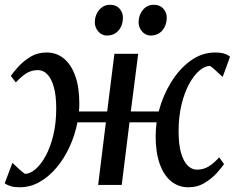

<svg xmlns="http://www.w3.org/2000/svg" viewBox="-30 -782 993 812"><path d="M53.9 10Q30.9 10 15.6 5.5Q0.4 1 -10.1 -7L22.6 -93.3Q25.2 -90.9 32.2 -84.2Q39.2 -77.4 47.9 -69.5Q56.6 -61.5 64.1 -55.2Q71.6 -48.8 75.3 -46.7Q97.1 -46.7 120.2 -66.6Q143.3 -86.4 163.3 -123.1Q183.3 -159.8 195.5 -210.7Q207.8 -261.6 207.8 -323.2Q207.8 -378.8 197.4 -414.8Q187.1 -450.7 169.8 -468.1Q152.5 -485.5 130.8 -485.5Q103.4 -485.5 82 -472.3Q60.6 -459.1 36.9 -433.4L15.8 -461Q25.2 -475 46.1 -498.5Q67 -522 97.6 -541Q128.3 -560 167.3 -560Q208.9 -560 240 -534.6Q271.1 -509.1 288.3 -460.9Q305.5 -412.6 305.5 -343.9Q305.5 -335.4 305.1 -326.9Q304.8 -318.4 303.8 -310.7H423.3L453.9 -554.6H554.5L523.2 -310.7H641.2Q658.5 -377.2 693.5 -434Q728.4 -490.8 776.2 -525.4Q824.1 -560 879.9 -560Q902.4 -560 917.5 -555.5Q932.7 -551 942.9 -542L911.7 -456.7Q908.5 -459.1 901.5 -465.8Q894.4 -472.6 885.7 -480.5Q877 -488.5 869.7 -494.8Q862.3 -501.2 858.5 -503.3Q836.5 -503.3 813.2 -483.4Q790 -463.6 769.9 -426.9Q749.9 -390.2 737.6 -339.3Q725.3 -288.4 725.3 -226.8Q725.3 -171.3 735.7 -135.3Q746 -99.3 763.7 -81.9Q781.3 -64.5 802.8 -64.5Q830.1 -64.5 851.9 -77.7Q873.7 -90.9 897.2 -116.6L917.5 -88Q908.4 -74.5 887.5 -51Q866.6 -27.5 836 -8.8Q805.5 10 766.7 10Q724.8 10 693.7 -15.4Q662.5 -40.9 645.4 -89.1Q628.3 -137.4 628.3 -206.1Q628.3 -220.4 629.3 -235.2Q630.3 -250 632.3 -264.6H517.7L484.8 0H385.1L417.8 -264.6H297.5Q287 -210.6 264.3 -161.2Q241.6 -111.8 209.3 -73.3Q177.1 -34.9 137.5 -12.4Q98 10 53.9 10ZM421.7 -631.7Q400.5 -631.7 385.5 -649.1Q370.4 -666.5 370.9 -689.9Q371.9 -720.1 390.2 -741Q408.5 -761.8 435.9 -761.8Q461.7 -761.8 476 -745.1Q490.3 -728.4 489.9 -705.8Q489.6 -674.7 471.3 -653.2Q453 -631.7 421.7 -631.7ZM607 -631.7Q585.8 -631.7 570.7 -649.1Q555.6 -666.5 556.1 -689.9Q557.1 -720.1 575 -741Q592.8 -761.8 620.8 -761.8Q646.3 -761.8 661 -745.1Q675.7 -728.4 675.2 -705.8Q674.7 -674.7 656.4 -653.2Q638 -631.7 607 -631.7Z"/></svg>

Font: Merriweather Light
Style: Italic
Weight: 300
Italic angle: -7.8°
Designer: Eben Sorkin
Foundry: Eben Sorkin
Version: Version 2.101